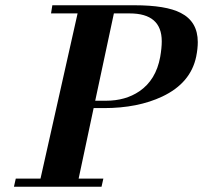

<svg xmlns="http://www.w3.org/2000/svg" viewBox="-20 -710 772 730"><path d="M726 -495Q705 -394 597 -343Q504 -299 375 -299H336L279 -31H373L366 0H33L40 -31H134L275 -659H174L179 -690H491Q611 -690 667 -661Q732 -628 732 -550Q732 -525 726 -495ZM589 -493Q595 -527 595 -553Q595 -659 473 -659H413L342 -327H383Q457 -327 510 -363Q573 -406 589 -493Z"/></svg>

Font: GFS Didot
Style: Bold Italic
Weight: 700
Italic angle: -12°
Designer: Designed by Takis Katsoulidis and George D. Matthiopoulos.
Foundry: Designed by Takis Katsoulidis and George D. Matthiopoulos.
Version: Version 1.0